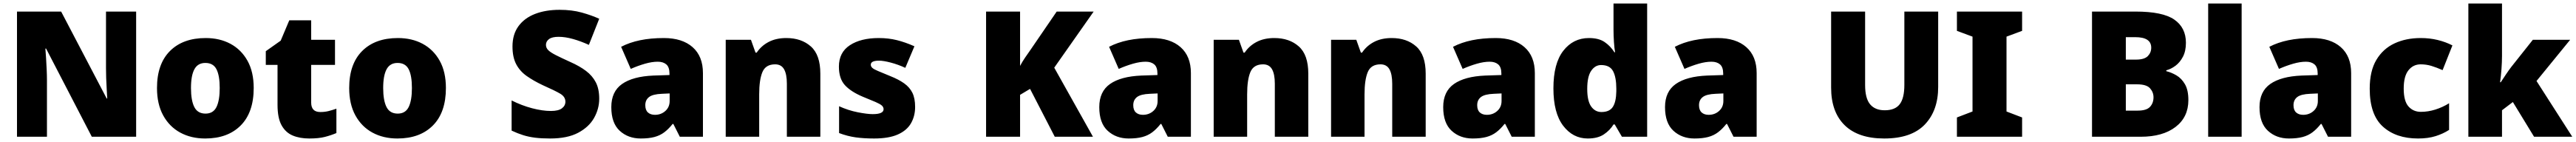

<svg xmlns="http://www.w3.org/2000/svg" viewBox="-20 -873 14701 810"><path d="M757 -93H504L243 -596H239Q241 -573 243 -540.5Q245 -508 246.5 -475Q248 -442 248 -415V-93H77V-807H329L589 -311H592Q591 -334 589 -365Q587 -396 586 -428Q585 -460 585 -484V-807H757Z M1428 -371Q1428 -232 1354 -157.5Q1280 -83 1151 -83Q1071 -83 1009 -116.5Q947 -150 911.5 -214.5Q876 -279 876 -371Q876 -508 950 -582Q1024 -656 1154 -656Q1234 -656 1295.5 -623Q1357 -590 1392.5 -526.5Q1428 -463 1428 -371ZM1070 -371Q1070 -300 1089 -262.5Q1108 -225 1153 -225Q1197 -225 1215.5 -262.5Q1234 -300 1234 -371Q1234 -442 1215.5 -478Q1197 -514 1152 -514Q1109 -514 1089.5 -478Q1070 -442 1070 -371Z M1808 -234Q1834 -234 1855.5 -239.5Q1877 -245 1900 -253V-114Q1869 -101 1834 -92Q1799 -83 1745 -83Q1691 -83 1650.5 -100Q1610 -117 1587 -158.5Q1564 -200 1564 -275V-503H1497V-581L1582 -641L1631 -757H1756V-646H1892V-503H1756V-288Q1756 -234 1808 -234Z M2525 -371Q2525 -232 2451 -157.5Q2377 -83 2248 -83Q2168 -83 2106 -116.5Q2044 -150 2008.5 -214.5Q1973 -279 1973 -371Q1973 -508 2047 -582Q2121 -656 2251 -656Q2331 -656 2392.5 -623Q2454 -590 2489.5 -526.5Q2525 -463 2525 -371ZM2167 -371Q2167 -300 2186 -262.5Q2205 -225 2250 -225Q2294 -225 2312.5 -262.5Q2331 -300 2331 -371Q2331 -442 2312.5 -478Q2294 -514 2249 -514Q2206 -514 2186.5 -478Q2167 -442 2167 -371Z M3400 -310Q3400 -252 3370.5 -200Q3341 -148 3279.5 -115.5Q3218 -83 3120 -83Q3071 -83 3034.5 -87.5Q2998 -92 2966 -102Q2934 -112 2900 -128V-300Q2958 -271 3017 -255.5Q3076 -240 3124 -240Q3167 -240 3187 -255Q3207 -270 3207 -293Q3207 -321 3177.5 -338.5Q3148 -356 3078 -387Q3025 -412 2986 -439.5Q2947 -467 2926 -507Q2905 -547 2905 -608Q2905 -677 2939 -723.5Q2973 -770 3033.5 -793.5Q3094 -817 3174 -817Q3244 -817 3300 -801.5Q3356 -786 3400 -766L3341 -617Q3295 -638 3250.5 -650.5Q3206 -663 3168 -663Q3131 -663 3113.5 -650Q3096 -637 3096 -617Q3096 -600 3109 -587Q3122 -574 3152.5 -558.5Q3183 -543 3236 -519Q3288 -496 3324.5 -468.5Q3361 -441 3380.5 -403.5Q3400 -366 3400 -310Z M3769 -656Q3874 -656 3933 -604Q3992 -552 3992 -456V-93H3860L3823 -166H3819Q3796 -137 3771.5 -118.5Q3747 -100 3715 -91.5Q3683 -83 3637 -83Q3565 -83 3517 -127Q3469 -171 3469 -262Q3469 -351 3530.5 -394Q3592 -437 3709 -442L3801 -445V-453Q3801 -490 3783 -505.5Q3765 -521 3734 -521Q3701 -521 3661 -509.5Q3621 -498 3580 -480L3525 -606Q3573 -631 3633.5 -643.5Q3694 -656 3769 -656ZM3758 -338Q3706 -336 3684.5 -319.5Q3663 -303 3663 -273Q3663 -245 3678 -231.5Q3693 -218 3718 -218Q3753 -218 3777.5 -240Q3802 -262 3802 -297V-340Z M4468 -656Q4554 -656 4608 -608Q4662 -560 4662 -453V-93H4471V-395Q4471 -450 4455 -478Q4439 -506 4404 -506Q4350 -506 4331.5 -462Q4313 -418 4313 -335V-93H4122V-646H4266L4292 -573H4299Q4325 -612 4367.5 -634Q4410 -656 4468 -656Z M5203 -263Q5203 -211 5179.5 -170Q5156 -129 5104.5 -106Q5053 -83 4969 -83Q4910 -83 4863.5 -89.5Q4817 -96 4769 -114V-267Q4822 -243 4876 -232.5Q4930 -222 4961 -222Q5023 -222 5023 -250Q5023 -262 5013 -271Q5003 -280 4977.5 -291Q4952 -302 4905 -321Q4836 -350 4802 -387.5Q4768 -425 4768 -493Q4768 -574 4830.5 -615Q4893 -656 4996 -656Q5051 -656 5099 -644Q5147 -632 5199 -609L5147 -486Q5106 -505 5064 -516Q5022 -527 4997 -527Q4950 -527 4950 -504Q4950 -494 4958.5 -486Q4967 -478 4991 -468Q5015 -458 5061 -439Q5109 -420 5140.5 -397.5Q5172 -375 5187.5 -343.5Q5203 -312 5203 -263Z M6218 -93H6000L5859 -366L5802 -332V-93H5608V-807H5802V-497Q5814 -520 5830 -543.5Q5846 -567 5861 -588L6011 -807H6222L5997 -487Z M6554 -656Q6659 -656 6718 -604Q6777 -552 6777 -456V-93H6645L6608 -166H6604Q6581 -137 6556.5 -118.5Q6532 -100 6500 -91.5Q6468 -83 6422 -83Q6350 -83 6302 -127Q6254 -171 6254 -262Q6254 -351 6315.5 -394Q6377 -437 6494 -442L6586 -445V-453Q6586 -490 6568 -505.5Q6550 -521 6519 -521Q6486 -521 6446 -509.5Q6406 -498 6365 -480L6310 -606Q6358 -631 6418.5 -643.5Q6479 -656 6554 -656ZM6543 -338Q6491 -336 6469.5 -319.5Q6448 -303 6448 -273Q6448 -245 6463 -231.5Q6478 -218 6503 -218Q6538 -218 6562.5 -240Q6587 -262 6587 -297V-340Z M7253 -656Q7339 -656 7393 -608Q7447 -560 7447 -453V-93H7256V-395Q7256 -450 7240 -478Q7224 -506 7189 -506Q7135 -506 7116.5 -462Q7098 -418 7098 -335V-93H6907V-646H7051L7077 -573H7084Q7110 -612 7152.5 -634Q7195 -656 7253 -656Z M7923 -656Q8009 -656 8063 -608Q8117 -560 8117 -453V-93H7926V-395Q7926 -450 7910 -478Q7894 -506 7859 -506Q7805 -506 7786.5 -462Q7768 -418 7768 -335V-93H7577V-646H7721L7747 -573H7754Q7780 -612 7822.5 -634Q7865 -656 7923 -656Z M8517 -656Q8622 -656 8681 -604Q8740 -552 8740 -456V-93H8608L8571 -166H8567Q8544 -137 8519.5 -118.5Q8495 -100 8463 -91.5Q8431 -83 8385 -83Q8313 -83 8265 -127Q8217 -171 8217 -262Q8217 -351 8278.5 -394Q8340 -437 8457 -442L8549 -445V-453Q8549 -490 8531 -505.5Q8513 -521 8482 -521Q8449 -521 8409 -509.5Q8369 -498 8328 -480L8273 -606Q8321 -631 8381.5 -643.5Q8442 -656 8517 -656ZM8506 -338Q8454 -336 8432.5 -319.5Q8411 -303 8411 -273Q8411 -245 8426 -231.5Q8441 -218 8466 -218Q8501 -218 8525.5 -240Q8550 -262 8550 -297V-340Z M9042 -83Q8957 -83 8901.5 -156Q8846 -229 8846 -369Q8846 -511 8902.5 -583.5Q8959 -656 9049 -656Q9105 -656 9138.5 -633Q9172 -610 9194 -575H9198Q9194 -596 9191.5 -633Q9189 -670 9189 -705V-853H9381V-93H9237L9196 -163H9189Q9169 -130 9134 -106.5Q9099 -83 9042 -83ZM9120 -234Q9166 -234 9185 -263Q9204 -292 9205 -352V-367Q9205 -432 9186.5 -467Q9168 -502 9118 -502Q9084 -502 9061.5 -469Q9039 -436 9039 -366Q9039 -297 9061.5 -265.5Q9084 -234 9120 -234Z M9783 -656Q9888 -656 9947 -604Q10006 -552 10006 -456V-93H9874L9837 -166H9833Q9810 -137 9785.5 -118.5Q9761 -100 9729 -91.5Q9697 -83 9651 -83Q9579 -83 9531 -127Q9483 -171 9483 -262Q9483 -351 9544.5 -394Q9606 -437 9723 -442L9815 -445V-453Q9815 -490 9797 -505.5Q9779 -521 9748 -521Q9715 -521 9675 -509.5Q9635 -498 9594 -480L9539 -606Q9587 -631 9647.5 -643.5Q9708 -656 9783 -656ZM9772 -338Q9720 -336 9698.5 -319.5Q9677 -303 9677 -273Q9677 -245 9692 -231.5Q9707 -218 9732 -218Q9767 -218 9791.5 -240Q9816 -262 9816 -297V-340Z M11042 -377Q11042 -242 10965.5 -162.5Q10889 -83 10734 -83Q10586 -83 10508.5 -158.5Q10431 -234 10431 -373V-807H10625V-388Q10625 -312 10653.5 -278Q10682 -244 10737 -244Q10796 -244 10822.5 -278.5Q10849 -313 10849 -389V-807H11042Z M11521 -93H11149V-203L11238 -237V-664L11149 -697V-807H11521V-697L11432 -664V-237L11521 -203Z M12169 -807Q12324 -807 12390 -761Q12456 -715 12456 -629Q12456 -582 12439 -549.5Q12422 -517 12396.5 -498Q12371 -479 12344 -472V-467Q12373 -460 12402 -443Q12431 -426 12450.5 -392.5Q12470 -359 12470 -302Q12470 -205 12397 -149Q12324 -93 12198 -93H11920V-807ZM12171 -533Q12219 -533 12238.5 -553Q12258 -573 12258 -601Q12258 -661 12167 -661H12113V-533ZM12113 -392V-242H12181Q12231 -242 12251 -263.5Q12271 -285 12271 -318Q12271 -347 12251 -369.5Q12231 -392 12177 -392Z M12774 -93H12583V-853H12774Z M13176 -656Q13281 -656 13340 -604Q13399 -552 13399 -456V-93H13267L13230 -166H13226Q13203 -137 13178.5 -118.5Q13154 -100 13122 -91.5Q13090 -83 13044 -83Q12972 -83 12924 -127Q12876 -171 12876 -262Q12876 -351 12937.5 -394Q12999 -437 13116 -442L13208 -445V-453Q13208 -490 13190 -505.5Q13172 -521 13141 -521Q13108 -521 13068 -509.5Q13028 -498 12987 -480L12932 -606Q12980 -631 13040.5 -643.5Q13101 -656 13176 -656ZM13165 -338Q13113 -336 13091.5 -319.5Q13070 -303 13070 -273Q13070 -245 13085 -231.5Q13100 -218 13125 -218Q13160 -218 13184.5 -240Q13209 -262 13209 -297V-340Z M13781 -83Q13655 -83 13580 -151Q13505 -219 13505 -367Q13505 -468 13543 -531.5Q13581 -595 13646.5 -625.5Q13712 -656 13796 -656Q13847 -656 13892.5 -645Q13938 -634 13977 -614L13921 -473Q13887 -488 13857.5 -497Q13828 -506 13796 -506Q13753 -506 13726 -472Q13699 -438 13699 -368Q13699 -296 13726.5 -265.5Q13754 -235 13797 -235Q13838 -235 13879.5 -248Q13921 -261 13958 -284V-132Q13924 -110 13881 -96.5Q13838 -83 13781 -83Z M14260 -554Q14260 -520 14257 -479Q14254 -438 14249 -404H14253Q14264 -421 14281.5 -447Q14299 -473 14312 -490L14436 -646H14649L14457 -411L14661 -93H14443L14322 -291L14260 -244V-93H14068V-853H14260Z"/></svg>

Font: Noto Sans Kannada UI Black
Style: Regular
Weight: 900
Designer: Jelle Bosma - Monotype Design Team
Foundry: Monotype Imaging Inc.
Version: Version 2.005; ttfautohint (v1.8.4.7-5d5b)